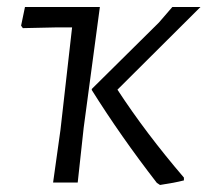

<svg xmlns="http://www.w3.org/2000/svg" viewBox="-20 -519 590 546"><path d="M218 -156 201 0H131L152 -150L185 -441H136L45 -439L40 -446L51 -499H264ZM314 -264Q395 -140 503 -14V-6Q476 1 435 7L426 1Q323 -132 241 -263V-266L432 -455L470 -499H550Z"/></svg>

Font: Alegreya Sans SC
Style: Italic
Weight: 400
Italic angle: -7°
Designer: Juan Pablo del Peral
Foundry: Huerta Tipografica
Version: Version 2.008; ttfautohint (v1.6)